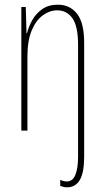

<svg xmlns="http://www.w3.org/2000/svg" viewBox="-20 -557 448 819"><path d="M266 242Q257 242 250 240Q243 238 237 236V210Q251 217 265 217Q290 217 301.5 189Q313 161 313 112V-365Q313 -445 289 -479Q265 -513 224 -513Q192 -513 162.5 -491.5Q133 -470 115 -426.5Q97 -383 97 -316V0H71V-527H90L93 -415H95Q102 -443 117.5 -471Q133 -499 160 -518Q187 -537 227 -537Q278 -537 308.5 -498.5Q339 -460 339 -375V112Q339 179 320.5 210.5Q302 242 266 242Z"/></svg>

Font: Noto Sans Lao ExtraCondensed Thin
Style: Regular
Weight: 100
Width: 2
Designer: Monotype Design Team
Foundry: Monotype Imaging Inc.
Version: Version 2.003; ttfautohint (v1.8.4.7-5d5b)